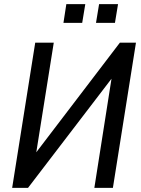

<svg xmlns="http://www.w3.org/2000/svg" viewBox="-20 -912 685 932"><path d="M39 0 151 -705H241L150 -134L125 -132L562 -705H640L528 0H438L528 -573L555 -574L116 0ZM446 -801 461 -892H553L538 -801ZM288 -801 302 -892H394L379 -801Z"/></svg>

Font: Nunito Sans 10pt Condensed SemiBold
Style: Italic
Weight: 600
Width: 3
Italic angle: -9°
Designer: Vernon Adams
Foundry: Vernon Adams
Version: Version 3.101;gftools[0.9.27]